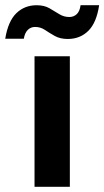

<svg xmlns="http://www.w3.org/2000/svg" viewBox="-67 -714 399 734"><path d="M65 0V-499H200V0ZM192 -565Q163 -565 142.5 -576.5Q122 -588 105 -599.5Q88 -611 67 -611Q51 -611 39.5 -600Q28 -589 24 -566H-47Q-36 -633 -4.5 -663.5Q27 -694 73 -694Q102 -694 122 -682.5Q142 -671 159.5 -660Q177 -649 198 -649Q215 -649 226.5 -660Q238 -671 241 -694H312Q302 -627 270.5 -596Q239 -565 192 -565Z"/></svg>

Font: DM Sans 20pt
Style: Bold
Weight: 700
Version: Version 4.004;gftools[0.9.30]